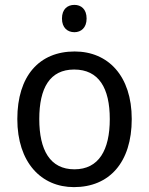

<svg xmlns="http://www.w3.org/2000/svg" viewBox="-20 -757 610 787"><path d="M285 -737C257 -737 234 -720 234 -681C234 -643 257 -625 285 -625C312 -625 335 -643 335 -681C335 -720 312 -737 285 -737ZM520 -269C520 -446 423 -546 286 -546C141 -546 51 -446 51 -269C51 -91 149 10 283 10C428 10 520 -91 520 -269ZM141 -269C141 -396 184 -472 284 -472C385 -472 430 -396 430 -269C430 -142 385 -63 285 -63C185 -63 141 -142 141 -269Z"/></svg>

Font: Noto Sans Thai
Style: Regular
Weight: 400
Designer: Monotype Design Team
Foundry: Monotype Imaging Inc.
Version: Version 1.901